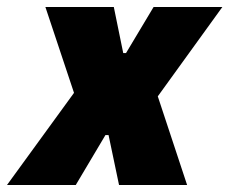

<svg xmlns="http://www.w3.org/2000/svg" viewBox="-62 -530 657 550"><path d="M-42 0 150 -264 68 -510H264L291 -378H299L378 -510H575L390 -254L474 0H279L249 -143H240L155 0Z"/></svg>

Font: Saira Semi Condensed Black
Style: Italic
Weight: 900
Width: 4
Italic angle: -12°
Designer: Hector Gatti with collaboration of the Omnibus-Type team
Foundry: Omnibus-Type
Version: Version 1.001; ttfautohint (v1.8)